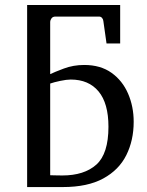

<svg xmlns="http://www.w3.org/2000/svg" viewBox="-20 -757 595 777"><path d="M89.8 0V-736.8Q184.1 -736.8 278.1 -736.8Q372.1 -736.8 466.3 -736.8V-581.1H411.1L398.4 -670.9Q397.9 -678.7 393.1 -684.3Q388.2 -689.9 381.3 -689.9H204.1Q193.4 -689.9 188.2 -682.4Q183.1 -674.8 183.1 -668.9V-457Q200.2 -465.3 238.5 -479.7Q276.9 -494.1 320.8 -494.1Q386.7 -494.1 431.2 -462.4Q475.6 -430.7 498.3 -378.2Q521 -325.7 521 -264.2Q521 -189 491.2 -129.2Q461.4 -69.3 397.9 -34.7Q334.5 0 233.9 0ZM231.9 -46.9Q320.8 -46.9 369.9 -90.8Q418.9 -134.8 418.9 -244.1Q418.9 -338.9 378.9 -387Q338.9 -435.1 266.1 -435.1Q249.5 -435.1 223.9 -429.7Q198.2 -424.3 183.1 -418.9V-47.9Q183.1 -47.9 200.4 -47.4Q217.8 -46.9 231.9 -46.9Z"/></svg>

Font: Charis
Style: Regular
Weight: 400
Designer: Walt Agee, Miriam Martin, Annie Olsen, Victor Gaultney, Lorna Priest, Alan Ward, Bob Hallissy, Martin Hosken, Sharon Cor
Foundry: SIL Global
Version: Version 7.000